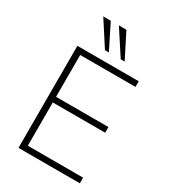

<svg xmlns="http://www.w3.org/2000/svg" viewBox="-223 -1042 1016 1149"><g transform="rotate(30 285.0 -467.5)"><path d="M96 0V-705H520V-666H138V-377H500V-338H138V-39H520V0ZM361 -765 250 -935H302L388 -765ZM252 -765 142 -935H194L279 -765Z"/></g></svg>

Font: Nunito Sans ExtraLight
Style: Regular
Weight: 200
Designer: Vernon Adams
Foundry: Vernon Adams
Version: Version 3.006; ttfautohint (v1.8.3)